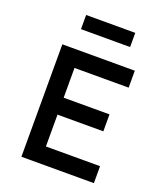

<svg xmlns="http://www.w3.org/2000/svg" viewBox="-152 -943 885 1043"><g transform="rotate(20 290.0 -422.0)"><path d="M97 0V-650H516V-552H203V-380H468V-282H203V-98H516V0ZM164 -762V-844H448V-762Z"/></g></svg>

Font: Sometype Mono SemiBold
Style: Regular
Weight: 600
Designer: Ryoichi Tsunekawa
Foundry: Dharma Type
Version: Version 1.001